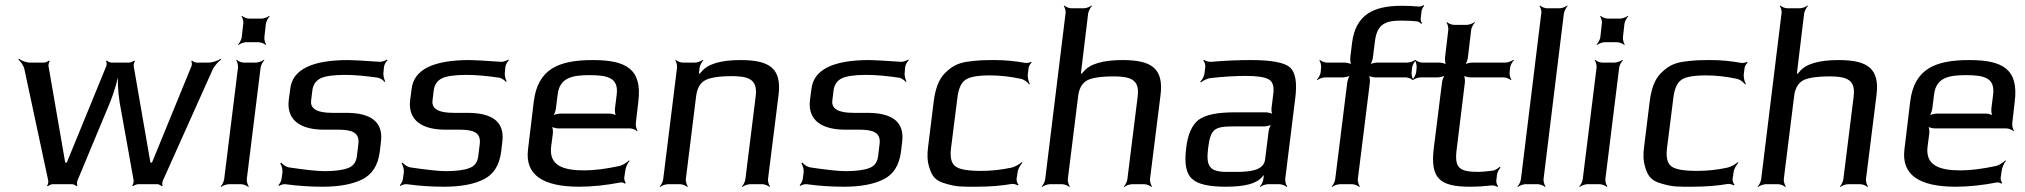

<svg xmlns="http://www.w3.org/2000/svg" viewBox="-20 -733 8056 764"><path d="M811 -484H762C756 -484 747 -489 744 -492L741 -490C744 -486 744 -475 742 -470L586 -89C585 -88 583 -84 583 -83L588 -86C587 -86 583 -86 582 -86C581 -86 577 -86 576 -86L579 -83C579 -84 578 -88 578 -89L512 -470C511 -475 514 -486 517 -490L514 -492C511 -489 500 -484 494 -484H423C417 -484 408 -489 405 -492L402 -490C405 -486 405 -475 403 -470L247 -89C246 -88 244 -84 244 -83L249 -86C248 -86 244 -86 243 -86C242 -86 238 -86 237 -86L240 -83C240 -84 239 -88 239 -89L173 -470C172 -475 175 -486 178 -490L175 -492C172 -489 161 -484 155 -484H99C84 -484 64 -492 56 -499L53 -496C62 -489 74 -472 77 -458L172 -14C173 -8 171 2 167 6L171 8C173 5 184 0 189 0H267C273 0 282 5 285 8L288 6C286 2 286 -9 288 -14L418 -326C435 -368 451 -423 455 -456H451C447 -423 449 -368 456 -326L512 -14C512 -9 510 2 506 6L509 8C512 5 523 0 529 0H607C612 0 621 5 623 8L627 6C625 2 625 -8 628 -14L827 -458C834 -472 850 -489 860 -496L858 -499C848 -492 826 -484 811 -484Z M1032 -585 1038 -639C1040 -648 1047 -663 1053 -668L1051 -670C1046 -665 1030 -659 1021 -659H971C962 -659 948 -665 943 -670L941 -668C945 -663 950 -648 948 -639L942 -585C941 -576 933 -561 927 -556L929 -554C935 -559 950 -565 959 -565H1009C1018 -565 1033 -559 1037 -554L1039 -556C1035 -561 1031 -576 1032 -585ZM962 -20 1017 -464C1018 -473 1026 -488 1032 -493L1030 -495C1024 -490 1008 -484 999 -484H949C940 -484 926 -490 922 -495L920 -493C924 -488 928 -473 927 -464L872 -20C871 -11 864 4 858 9L860 11C865 6 881 0 890 0H940C949 0 963 6 968 11L970 9C966 4 961 -11 962 -20Z M1269 -217H1324C1377 -217 1412 -208 1406 -160L1400 -111C1397 -87 1385 -71 1364 -64C1343 -56 1312 -52 1272 -52C1243 -52 1196 -57 1129 -67C1118 -69 1104 -79 1099 -86L1095 -83C1100 -76 1105 -59 1104 -48L1100 -19C1099 -12 1092 0 1088 4L1090 7C1095 3 1108 -1 1116 0C1167 7 1216 10 1263 10C1331 10 1384 0 1423 -20C1462 -40 1484 -76 1491 -128L1496 -170C1505 -246 1459 -284 1357 -284H1301C1242 -284 1214 -300 1218 -333L1223 -374C1226 -396 1237 -412 1255 -421C1273 -430 1305 -435 1353 -435C1391 -435 1434 -431 1482 -424C1493 -423 1506 -413 1510 -407L1513 -409C1509 -416 1504 -433 1506 -445L1508 -467C1509 -476 1517 -489 1522 -493L1520 -496C1514 -492 1501 -487 1493 -487C1422 -492 1380 -494 1365 -494C1221 -494 1144 -456 1135 -380L1129 -335C1119 -252 1180 -217 1269 -217Z M1752 -217H1807C1860 -217 1895 -208 1889 -160L1883 -111C1880 -87 1868 -71 1847 -64C1826 -56 1795 -52 1755 -52C1726 -52 1679 -57 1612 -67C1601 -69 1587 -79 1582 -86L1578 -83C1583 -76 1588 -59 1587 -48L1583 -19C1582 -12 1575 0 1571 4L1573 7C1578 3 1591 -1 1599 0C1650 7 1699 10 1746 10C1814 10 1867 0 1906 -20C1945 -40 1967 -76 1974 -128L1979 -170C1988 -246 1942 -284 1840 -284H1784C1725 -284 1697 -300 1701 -333L1706 -374C1709 -396 1720 -412 1738 -421C1756 -430 1788 -435 1836 -435C1874 -435 1917 -431 1965 -424C1976 -423 1989 -413 1993 -407L1996 -409C1992 -416 1987 -433 1989 -445L1991 -467C1992 -476 2000 -489 2005 -493L2003 -496C1997 -492 1984 -487 1976 -487C1905 -492 1863 -494 1848 -494C1704 -494 1627 -456 1618 -380L1612 -335C1602 -252 1663 -217 1752 -217Z M2339 -494C2202 -494 2120 -458 2104 -329L2081 -138C2069 -39 2137 10 2285 10C2337 10 2392 4 2449 -7C2455 -8 2464 -5 2466 -2L2470 -5C2467 -8 2463 -20 2464 -26L2468 -53C2469 -66 2478 -85 2485 -93L2483 -95C2476 -88 2459 -76 2447 -73C2392 -61 2345 -55 2305 -55C2223 -55 2164 -73 2173 -149L2180 -202C2181 -211 2179 -228 2175 -233L2172 -231C2177 -226 2193 -222 2202 -222H2487C2496 -222 2511 -216 2515 -211L2517 -213C2513 -218 2509 -233 2510 -242L2520 -329C2536 -458 2472 -494 2339 -494ZM2326 -434C2399 -434 2442 -423 2434 -357L2427 -301C2426 -292 2428 -275 2432 -270L2434 -272C2430 -277 2414 -281 2405 -281H2210C2201 -281 2183 -277 2177 -272L2179 -270C2185 -275 2191 -292 2192 -301L2199 -357C2207 -423 2255 -434 2326 -434Z M2927 -494C2847 -494 2795 -478 2771 -447C2767 -442 2760 -437 2758 -433L2762 -431C2763 -435 2761 -443 2762 -448L2764 -464C2765 -473 2773 -488 2779 -493L2777 -495C2771 -490 2755 -484 2746 -484H2696C2687 -484 2673 -490 2669 -495L2667 -493C2671 -488 2675 -473 2674 -464L2619 -20C2618 -11 2611 4 2605 9L2607 11C2612 6 2628 0 2637 0H2687C2696 0 2710 6 2715 11L2717 9C2713 4 2708 -11 2709 -20L2750 -350C2754 -381 2765 -402 2785 -413C2804 -424 2840 -430 2893 -430C2916 -430 2935 -428 2949 -424C2982 -414 2992 -391 2987 -350L2946 -20C2945 -11 2938 4 2932 9L2934 11C2939 6 2955 0 2964 0H3014C3023 0 3037 6 3042 11L3044 9C3040 4 3035 -11 3036 -20L3078 -355C3091 -461 3042 -494 2927 -494Z M3343 -217H3398C3451 -217 3486 -208 3480 -160L3474 -111C3471 -87 3459 -71 3438 -64C3417 -56 3386 -52 3346 -52C3317 -52 3270 -57 3203 -67C3192 -69 3178 -79 3173 -86L3169 -83C3174 -76 3179 -59 3178 -48L3174 -19C3173 -12 3166 0 3162 4L3164 7C3169 3 3182 -1 3190 0C3241 7 3290 10 3337 10C3405 10 3458 0 3497 -20C3536 -40 3558 -76 3565 -128L3570 -170C3579 -246 3533 -284 3431 -284H3375C3316 -284 3288 -300 3292 -333L3297 -374C3300 -396 3311 -412 3329 -421C3347 -430 3379 -435 3427 -435C3465 -435 3508 -431 3556 -424C3567 -423 3580 -413 3584 -407L3587 -409C3583 -416 3578 -433 3580 -445L3582 -467C3583 -476 3591 -489 3596 -493L3594 -496C3588 -492 3575 -487 3567 -487C3496 -492 3454 -494 3439 -494C3295 -494 3218 -456 3209 -380L3203 -335C3193 -252 3254 -217 3343 -217Z M4025 -20 4029 -46C4030 -60 4041 -78 4048 -85L4046 -88C4038 -80 4018 -69 4005 -66C3963 -57 3923 -53 3884 -53C3831 -53 3797 -59 3782 -71C3766 -82 3760 -106 3764 -141L3789 -339C3793 -378 3804 -403 3821 -415C3837 -427 3870 -433 3920 -433C3960 -433 4002 -428 4044 -419C4056 -416 4070 -405 4075 -397L4078 -399C4073 -407 4068 -426 4070 -439L4073 -463C4074 -470 4081 -481 4085 -484L4083 -487C4078 -484 4065 -481 4058 -483C4019 -490 3979 -494 3939 -494C3888 -494 3870 -493 3826 -487C3785 -480 3765 -466 3740 -442C3714 -416 3701 -376 3695 -326L3673 -148C3669 -118 3670 -93 3676 -73C3687 -32 3702 -13 3744 -2C3788 11 3808 10 3867 10C3919 10 3965 6 4006 -1C4013 -2 4026 1 4029 5L4033 1C4028 -2 4025 -13 4025 -20Z M4447 -494C4367 -494 4315 -478 4291 -447C4287 -442 4280 -437 4278 -433L4282 -431C4283 -435 4281 -443 4282 -448L4310 -680C4312 -689 4319 -704 4325 -709L4323 -711C4318 -706 4302 -700 4293 -700H4243C4234 -700 4220 -706 4215 -711L4213 -709C4217 -704 4222 -689 4220 -680L4139 -20C4138 -11 4131 4 4125 9L4127 11C4132 6 4148 0 4157 0H4207C4216 0 4230 6 4235 11L4237 9C4233 4 4228 -11 4229 -20L4270 -349C4273 -378 4284 -399 4302 -411C4321 -423 4358 -429 4413 -429C4436 -429 4454 -427 4469 -423C4502 -413 4512 -390 4507 -349L4466 -20C4465 -11 4458 4 4452 9L4454 11C4459 6 4475 0 4484 0H4534C4543 0 4557 6 4562 11L4564 9C4560 4 4555 -11 4556 -20L4598 -355C4611 -461 4562 -494 4447 -494Z M5094 -20 5134 -342C5142 -404 5135 -445 5113 -465C5091 -484 5040 -494 4959 -494C4911 -494 4857 -492 4799 -487C4790 -486 4775 -491 4771 -495L4768 -492C4773 -488 4777 -475 4776 -467L4773 -442C4772 -430 4763 -414 4756 -408L4759 -405C4765 -411 4782 -420 4794 -422C4847 -428 4895 -431 4938 -431C4983 -431 5013 -426 5029 -417C5044 -408 5050 -390 5047 -363L5040 -306C5038 -297 5040 -280 5045 -275L5047 -277C5043 -282 5026 -286 5017 -286H4892C4823 -286 4776 -276 4749 -256C4723 -235 4706 -198 4700 -144C4692 -82 4700 -41 4724 -21C4746 0 4791 10 4858 10C4935 10 4982 -3 5003 -30C5005 -34 5011 -38 5012 -41L5008 -42C5008 -39 5009 -31 5008 -27L5007 -20C5006 -11 4999 4 4993 9L4995 11C5000 6 5016 0 5025 0H5072C5081 0 5095 6 5100 11L5102 9C5098 4 5093 -11 5094 -20ZM4787 -141C4797 -220 4810 -230 4891 -230H5010C5019 -230 5037 -234 5042 -239L5041 -241C5035 -236 5029 -219 5028 -210L5014 -98C5008 -47 4932 -49 4880 -49H4862C4792 -49 4779 -72 4787 -141Z M5554 -651C5578 -651 5599 -650 5619 -648C5624 -647 5633 -642 5635 -638L5639 -641C5636 -644 5632 -652 5633 -658L5637 -691C5638 -697 5644 -707 5647 -710L5646 -713C5641 -710 5631 -706 5625 -707C5602 -709 5580 -710 5558 -710C5444 -710 5374 -674 5360 -562L5353 -504C5352 -495 5354 -478 5358 -473L5360 -475C5356 -480 5339 -484 5330 -484H5259C5250 -484 5236 -490 5232 -495L5230 -493C5234 -488 5238 -473 5237 -464L5235 -445C5234 -436 5226 -421 5220 -416L5222 -414C5227 -419 5243 -425 5252 -425H5323C5332 -425 5350 -429 5355 -434L5354 -436C5348 -431 5342 -414 5341 -405L5293 -20C5292 -11 5285 4 5279 9L5281 11C5286 6 5302 0 5311 0H5361C5370 0 5384 6 5389 11L5391 9C5387 4 5382 -11 5383 -20L5431 -405C5432 -414 5430 -431 5426 -436L5423 -434C5428 -429 5444 -425 5453 -425H5574C5583 -425 5597 -419 5602 -414L5604 -416C5600 -421 5596 -436 5597 -445L5599 -464C5600 -473 5608 -488 5614 -493L5612 -495C5606 -490 5590 -484 5581 -484H5460C5451 -484 5434 -480 5428 -475L5430 -473C5436 -478 5442 -495 5443 -504L5451 -568C5459 -634 5489 -651 5554 -651Z M5776 -136 5809 -405C5810 -414 5808 -431 5804 -436L5801 -434C5806 -429 5822 -425 5831 -425H5964C5973 -425 5987 -419 5992 -414L5994 -416C5990 -421 5986 -436 5987 -445L5989 -464C5990 -473 5998 -488 6004 -493L6002 -495C5996 -490 5980 -484 5971 -484H5838C5829 -484 5812 -480 5806 -475L5808 -473C5814 -478 5820 -495 5821 -504L5834 -614C5835 -623 5843 -638 5849 -643L5847 -645C5842 -640 5826 -634 5817 -634H5766C5757 -634 5743 -640 5738 -645L5736 -643C5740 -638 5744 -623 5743 -614L5730 -504C5729 -495 5731 -478 5735 -473L5737 -475C5733 -480 5716 -484 5707 -484H5639C5630 -484 5616 -490 5612 -495L5610 -493C5614 -488 5618 -473 5617 -464L5615 -445C5614 -436 5606 -421 5600 -416L5602 -414C5607 -419 5623 -425 5632 -425H5700C5709 -425 5727 -429 5732 -434L5731 -436C5725 -431 5719 -414 5718 -405L5685 -141C5671 -22 5710 10 5830 10C5859 10 5887 8 5914 5C5922 4 5934 7 5938 11L5941 8C5938 4 5933 -7 5934 -14L5937 -38C5938 -47 5945 -61 5951 -66L5947 -69C5943 -64 5930 -56 5921 -54C5893 -51 5875 -49 5866 -49C5789 -49 5767 -62 5776 -136Z M6122 -20 6203 -680C6205 -689 6212 -704 6218 -709L6216 -711C6211 -706 6195 -700 6186 -700H6136C6127 -700 6113 -706 6108 -711L6106 -709C6110 -704 6115 -689 6113 -680L6032 -20C6031 -11 6024 4 6018 9L6020 11C6025 6 6041 0 6050 0H6100C6109 0 6123 6 6128 11L6130 9C6126 4 6121 -11 6122 -20Z M6438 -585 6444 -639C6446 -648 6453 -663 6459 -668L6457 -670C6452 -665 6436 -659 6427 -659H6377C6368 -659 6354 -665 6349 -670L6347 -668C6351 -663 6356 -648 6354 -639L6348 -585C6347 -576 6339 -561 6333 -556L6335 -554C6341 -559 6356 -565 6365 -565H6415C6424 -565 6439 -559 6443 -554L6445 -556C6441 -561 6437 -576 6438 -585ZM6368 -20 6423 -464C6424 -473 6432 -488 6438 -493L6436 -495C6430 -490 6414 -484 6405 -484H6355C6346 -484 6332 -490 6328 -495L6326 -493C6330 -488 6334 -473 6333 -464L6278 -20C6277 -11 6270 4 6264 9L6266 11C6271 6 6287 0 6296 0H6346C6355 0 6369 6 6374 11L6376 9C6372 4 6367 -11 6368 -20Z M6874 -20 6878 -46C6879 -60 6890 -78 6897 -85L6895 -88C6887 -80 6867 -69 6854 -66C6812 -57 6772 -53 6733 -53C6680 -53 6646 -59 6631 -71C6615 -82 6609 -106 6613 -141L6638 -339C6642 -378 6653 -403 6670 -415C6686 -427 6719 -433 6769 -433C6809 -433 6851 -428 6893 -419C6905 -416 6919 -405 6924 -397L6927 -399C6922 -407 6917 -426 6919 -439L6922 -463C6923 -470 6930 -481 6934 -484L6932 -487C6927 -484 6914 -481 6907 -483C6868 -490 6828 -494 6788 -494C6737 -494 6719 -493 6675 -487C6634 -480 6614 -466 6589 -442C6563 -416 6550 -376 6544 -326L6522 -148C6518 -118 6519 -93 6525 -73C6536 -32 6551 -13 6593 -2C6637 11 6657 10 6716 10C6768 10 6814 6 6855 -1C6862 -2 6875 1 6878 5L6882 1C6877 -2 6874 -13 6874 -20Z M7296 -494C7216 -494 7164 -478 7140 -447C7136 -442 7129 -437 7127 -433L7131 -431C7132 -435 7130 -443 7131 -448L7159 -680C7161 -689 7168 -704 7174 -709L7172 -711C7167 -706 7151 -700 7142 -700H7092C7083 -700 7069 -706 7064 -711L7062 -709C7066 -704 7071 -689 7069 -680L6988 -20C6987 -11 6980 4 6974 9L6976 11C6981 6 6997 0 7006 0H7056C7065 0 7079 6 7084 11L7086 9C7082 4 7077 -11 7078 -20L7119 -349C7122 -378 7133 -399 7151 -411C7170 -423 7207 -429 7262 -429C7285 -429 7303 -427 7318 -423C7351 -413 7361 -390 7356 -349L7315 -20C7314 -11 7307 4 7301 9L7303 11C7308 6 7324 0 7333 0H7383C7392 0 7406 6 7411 11L7413 9C7409 4 7404 -11 7405 -20L7447 -355C7460 -461 7411 -494 7296 -494Z M7816 -494C7679 -494 7597 -458 7581 -329L7558 -138C7546 -39 7614 10 7762 10C7814 10 7869 4 7926 -7C7932 -8 7941 -5 7943 -2L7947 -5C7944 -8 7940 -20 7941 -26L7945 -53C7946 -66 7955 -85 7962 -93L7960 -95C7953 -88 7936 -76 7924 -73C7869 -61 7822 -55 7782 -55C7700 -55 7641 -73 7650 -149L7657 -202C7658 -211 7656 -228 7652 -233L7649 -231C7654 -226 7670 -222 7679 -222H7964C7973 -222 7988 -216 7992 -211L7994 -213C7990 -218 7986 -233 7987 -242L7997 -329C8013 -458 7949 -494 7816 -494ZM7803 -434C7876 -434 7919 -423 7911 -357L7904 -301C7903 -292 7905 -275 7909 -270L7911 -272C7907 -277 7891 -281 7882 -281H7687C7678 -281 7660 -277 7654 -272L7656 -270C7662 -275 7668 -292 7669 -301L7676 -357C7684 -423 7732 -434 7803 -434Z"/></svg>

Font: Gamestation Storm Oblique 
Style: Italic
Weight: 400
Designer: Jonas Hecksher
Foundry: Jonas Hecksher, Playtypeª, e-types AS
Version: Version 1.003